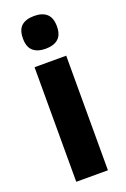

<svg xmlns="http://www.w3.org/2000/svg" viewBox="-149 -817 569 866"><g transform="rotate(-20 135.5 -384.0)"><path d="M136 -768Q175 -768 196 -749Q217 -730 217 -689Q217 -648 195.5 -629.5Q174 -611 136 -611Q97 -611 75.5 -629.5Q54 -648 54 -689Q54 -731 75 -749.5Q96 -768 136 -768ZM211 -550V0H59V-550Z"/></g></svg>

Font: Noto Sans Lao Condensed ExtraBold
Style: Regular
Weight: 800
Width: 3
Designer: Monotype Design Team
Foundry: Monotype Imaging Inc.
Version: Version 2.003; ttfautohint (v1.8.4.7-5d5b)